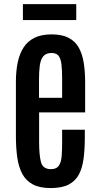

<svg xmlns="http://www.w3.org/2000/svg" viewBox="-20 -909 483 937"><path d="M227.1 8.8Q173.3 8.8 139.9 -9.3Q106.4 -27.3 88.6 -60.8Q70.8 -94.2 64.2 -141.1Q57.6 -188 57.6 -245.1V-510.3Q57.6 -561.5 66.4 -604Q75.2 -646.5 95 -677.2Q114.7 -708 148.4 -724.6Q182.1 -741.2 231.9 -741.2Q282.7 -741.2 314.9 -724.4Q347.2 -707.5 364.5 -676.5Q381.8 -645.5 388.7 -602.3Q395.5 -559.1 395.5 -506.3V-360.4H170.9V-215.3Q170.9 -152.8 179.9 -118.2Q189 -83.5 229 -83.5Q255.4 -83.5 266.8 -99.9Q278.3 -116.2 280.8 -145.8Q283.2 -175.3 283.2 -214.4V-275.9H394V-241.2Q394 -183.6 388.2 -137.2Q382.3 -90.8 365.5 -58.3Q348.6 -25.9 315.4 -8.5Q282.2 8.8 227.1 8.8ZM170.4 -431.6H283.2V-525.4Q283.2 -565.9 280 -594Q276.9 -622.1 266.1 -636.2Q255.4 -650.4 231.4 -650.4Q204.1 -650.4 190.9 -633.8Q177.7 -617.2 174.1 -588.4Q170.4 -559.6 170.4 -522ZM91.8 -811V-888.7H352.1V-811Z"/></svg>

Font: Antonio SemiBold
Style: Regular
Weight: 600
Designer: Vernon Adams
Foundry: Vernon Adams
Version: Version 1.002